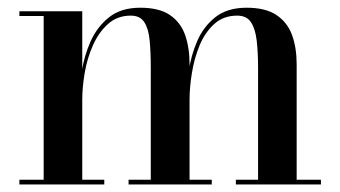

<svg xmlns="http://www.w3.org/2000/svg" viewBox="-20 -490 904 510"><path d="M198.5 -460V-12.5H257V0H31.5V-12.5H96V-447.5H31.5V-460ZM483.5 -319.5V-12.5H542.5V0H321.5V-12.5H380.5V-309.5Q380.5 -351.5 377.5 -382.8Q374.5 -414 363.2 -431.2Q352 -448.5 327.5 -448.5Q291.5 -448.5 266.8 -426.2Q242 -404 226.8 -369.5Q211.5 -335 205 -296.5Q198.5 -258 198.5 -225.5L191 -222.5Q191 -257 197.2 -299.5Q203.5 -342 221 -380.8Q238.5 -419.5 270.2 -444.5Q302 -469.5 352.5 -469.5Q403 -469.5 431.5 -450Q460 -430.5 471.8 -396.8Q483.5 -363 483.5 -319.5ZM768 -319.5V-12.5H832.5V0H606.5V-12.5H665.5V-309.5Q665.5 -351.5 661.8 -382.8Q658 -414 646.5 -431.2Q635 -448.5 610 -448.5Q573.5 -448.5 549 -426.2Q524.5 -404 510.2 -369.5Q496 -335 489.8 -296.5Q483.5 -258 483.5 -225.5L475.5 -222.5Q475.5 -257 481.2 -299.5Q487 -342 503.8 -380.8Q520.5 -419.5 552.2 -444.5Q584 -469.5 635 -469.5Q685.5 -469.5 714.5 -450Q743.5 -430.5 755.8 -396.8Q768 -363 768 -319.5Z"/></svg>

Font: Bodoni Moda 18pt Medium
Style: Regular
Weight: 500
Designer: Owen Earl
Foundry: indestructible type
Version: Version 2.004